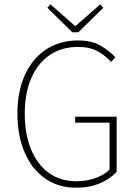

<svg xmlns="http://www.w3.org/2000/svg" viewBox="-20 -860 640 892"><path d="M333 12Q251 12 190 -30.5Q129 -73 95 -150.5Q61 -228 61 -332Q61 -436 96 -512.5Q131 -589 194.5 -630.5Q258 -672 343 -672Q408 -672 449.5 -646.5Q491 -621 516 -594L496 -572Q471 -601 434 -621.5Q397 -642 343 -642Q266 -642 210.5 -604Q155 -566 125 -496.5Q95 -427 95 -332Q95 -237 124 -166.5Q153 -96 206.5 -57Q260 -18 335 -18Q382 -18 423 -32.5Q464 -47 489 -72V-290H329V-318H522V-62Q492 -29 444.5 -8.5Q397 12 333 12ZM316 -710 200 -824 214 -840 328 -740H332L446 -840L460 -824L344 -710Z"/></svg>

Font: Source Code Pro ExtraLight ExtraLight
Style: Regular
Weight: 250
Monospace: yes
Version: Version 1.018;hotconv 1.0.116;makeotfexe 2.5.65601